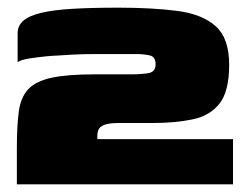

<svg xmlns="http://www.w3.org/2000/svg" viewBox="-20 -481 650 501"><path d="M24 0Q24 -24 24 -47.5Q24 -71 24 -95Q24 -152 29 -189.5Q34 -227 53.5 -248Q73 -269 114 -278Q155 -287 227 -287Q258 -287 275 -287Q292 -287 323 -287Q347 -287 366.5 -290Q386 -293 386 -313Q386 -333 370.5 -336.5Q355 -340 334 -340Q310 -340 291.5 -340Q273 -340 239 -340Q196 -340 169 -338.5Q142 -337 129 -336Q122 -336 100.5 -334Q79 -332 57 -328.5Q35 -325 26 -319Q26 -332 26 -349.5Q26 -367 26 -380.5Q26 -394 26 -394Q26 -414 41 -427Q56 -440 87.5 -447.5Q119 -455 169 -458Q219 -461 289 -461Q378 -461 443 -452.5Q508 -444 543 -412.5Q578 -381 578 -312Q578 -243 553 -211Q528 -179 482.5 -169.5Q437 -160 376 -160Q363 -160 344 -160Q325 -160 290 -160Q265 -160 253 -155.5Q241 -151 237.5 -143.5Q234 -136 234 -126V-118H588V0Z"/></svg>

Font: Genos Thin Black
Style: Regular
Weight: 900
Version: Version 1.010